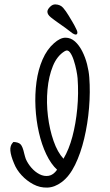

<svg xmlns="http://www.w3.org/2000/svg" viewBox="-20 -818 499 871"><path d="M260 8Q228 32 194.5 33Q161 34 131 18Q101 2 78 -23Q55 -48 44 -76Q29 -111 27 -134.5Q25 -158 39 -172L41 -174Q64 -173 73.5 -163Q83 -153 90 -121Q92 -114 93.5 -108Q95 -102 97 -97Q106 -76 122.5 -57Q139 -38 159.5 -27.5Q180 -17 201 -20.5Q222 -24 239 -48Q211 -74 190 -118Q169 -162 156.5 -217Q144 -272 141 -331Q138 -390 145.5 -446Q153 -502 173 -548Q193 -594 225 -622Q253 -647 277 -647Q301 -647 320 -630Q339 -613 353 -585.5Q367 -558 375 -526.5Q383 -495 385 -467Q390 -401 384 -329Q378 -257 362 -189.5Q346 -122 320.5 -70Q295 -18 260 8ZM268 -98Q293 -140 308.5 -198.5Q324 -257 330.5 -325.5Q337 -394 332 -463Q331 -476 326.5 -499Q322 -522 314.5 -545Q307 -568 297 -581Q287 -594 274 -586Q239 -565 220 -518.5Q201 -472 195.5 -412Q190 -352 197.5 -291Q205 -230 223 -178.5Q241 -127 268 -98ZM309 -667Q292 -680 276 -692Q260 -704 242 -716Q226 -727 210.5 -739.5Q195 -752 195 -765Q195 -775 207 -787Q219 -799 232 -798Q254 -797 266.5 -782.5Q279 -768 291 -748Q300 -733 309 -718Q318 -703 326 -686Q334 -671 329.5 -664Q325 -657 309 -667Z"/></svg>

Font: Yuji Hentaigana Akari
Style: Regular
Weight: 400
Designer: Kataoka Yuji
Foundry: Kinuta Font Factory
Version: Version 3.002